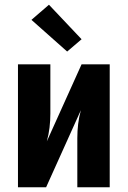

<svg xmlns="http://www.w3.org/2000/svg" viewBox="-20 -792 540 812"><path d="M56 0V-520H193V-312Q193 -282 189.5 -252.5Q186 -223 178 -194L325 -520H444V0H307V-208Q307 -238 310.5 -267.5Q314 -297 322 -326L175 0ZM264 -574 113 -708 187 -772 325 -626Z"/></svg>

Font: Iosevka SS04 Heavy
Style: Regular
Weight: 900
Monospace: yes
Designer: Belleve Invis
Foundry: Belleve Invis
Version: Version 19.0.0; ttfautohint (v1.8.4)